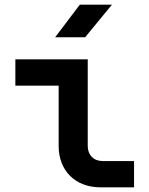

<svg xmlns="http://www.w3.org/2000/svg" viewBox="-20 -805 640 825"><path d="M217 -645H346L461 -785H323ZM412 0H556V-113H421C382 -113 357 -139 357 -178V-550H46V-437H232V-178C232 -71 304 0 412 0Z"/></svg>

Font: JetBrains Mono
Style: Bold
Weight: 558
Monospace: yes
Designer: Philipp Nurullin, Konstantin Bulenkov
Foundry: JetBrains
Version: Version 2.305